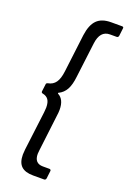

<svg xmlns="http://www.w3.org/2000/svg" viewBox="-169 -830 673 1007"><g transform="rotate(20 168.0 -326.5)"><path d="M69 36Q69 29 71 7L98 -210Q100 -230 100 -237Q100 -266 89.5 -281Q79 -296 57 -300Q49 -302 50 -310L55 -350Q55 -358 65 -360Q92 -365 107 -386Q122 -407 127 -449L153 -661Q161 -720 188 -747Q215 -774 267 -774H328Q338 -774 336 -764L331 -722Q329 -712 320 -712H283Q228 -712 219 -638L195 -444Q190 -398 175.5 -371.5Q161 -345 134 -332Q130 -331 133 -327Q170 -308 170 -250Q170 -235 167 -215L143 -16Q141 0 141 6Q141 59 189 59H226Q230 59 232.5 62Q235 65 234 69L229 111Q227 121 218 121H157Q112 121 90.5 100.5Q69 80 69 36Z"/></g></svg>

Font: Barlow
Style: Italic
Weight: 400
Italic angle: -7°
Designer: Jeremy Tribby
Foundry: Tribby Type
Version: Version 1.408